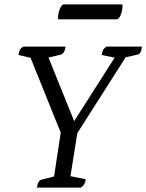

<svg xmlns="http://www.w3.org/2000/svg" viewBox="-20 -853 665 873"><path d="M286 -176 113 -605 137 -586 64 -603Q66 -617 70 -625.5Q74 -634 86 -641H278Q276 -625 270.5 -616Q265 -607 257 -605L183 -587L193 -610L325 -283L303 -280L511 -606L516 -588L442 -603Q444 -617 448.5 -625.5Q453 -634 464 -641H625Q624 -625 619 -616Q614 -607 606 -605L541 -590L563 -611ZM148 0Q150 -16 155.5 -25Q161 -34 168 -36L239 -54L223 -32L260 -275H336L298 -37L285 -55L370 -38Q368 -24 363.5 -16Q359 -8 348 0ZM514 -765H245Q244 -767 244 -773Q244 -791 250.5 -808.5Q257 -826 267 -833H536Q536 -832 536.5 -830Q537 -828 537 -826Q537 -808 531 -790.5Q525 -773 514 -765Z"/></svg>

Font: Petrona
Style: Italic
Weight: 400
Italic angle: -9°
Designer: Ringo R. Seeber
Foundry: Ringo R. Seeber
Version: Version 2.001; ttfautohint (v1.8.3)